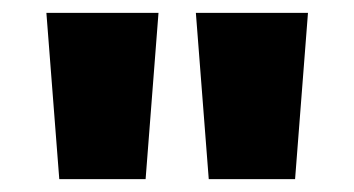

<svg xmlns="http://www.w3.org/2000/svg" viewBox="-20 -734 549 298"><path d="M226 -714H52L72 -456H206ZM458 -714H284L304 -456H438Z"/></svg>

Font: Noto Sans Armenian SemiCondensed Black
Style: Regular
Weight: 900
Width: 4
Designer: Monotype Design Team
Foundry: Monotype Imaging Inc.
Version: Version 2.008